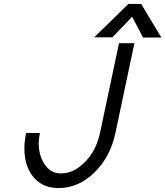

<svg xmlns="http://www.w3.org/2000/svg" viewBox="-20 -927 828 961"><path d="M110.8 -261.2H179.7Q173.8 -231.9 173.8 -210Q173.8 -147.5 204.1 -103.3Q234.4 -59.1 283.9 -59.1Q333.5 -59.1 375 -89.8Q456.5 -150.4 480.5 -261.2L575.7 -710.9H652.8L557.6 -261.2Q532.2 -141.1 452.6 -63.5Q373 14.2 272.9 14.2Q192.4 14.2 147 -41.3Q101.6 -96.7 102.1 -184.6V-187.5Q102.1 -218.8 110.8 -261.2ZM787.6 -739.3H695.8L641.6 -843.3L542.5 -740.2H451.7L622.6 -907.2H686.5Z"/></svg>

Font: Tuffy
Style: Italic
Weight: 400
Italic angle: -12°
Designer: Thatcher Ulrich, Karoly Barta and Michael Everson
Version: Version 001.271